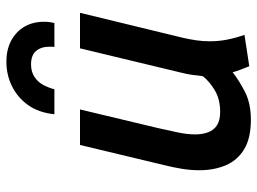

<svg xmlns="http://www.w3.org/2000/svg" viewBox="-122 -670 804 600"><g transform="rotate(-90 280.0 -370.0)"><path d="M206 12Q148 12 113.5 -9Q79 -30 63.5 -66.5Q48 -103 48 -149Q48 -176 52.5 -203.5Q57 -231 64 -259L127 -522H238L179 -275Q173 -247 166.5 -217.5Q160 -188 160 -161Q160 -140 166.5 -122Q173 -104 188.5 -94Q204 -84 230 -84Q269 -84 296.5 -100Q324 -116 342 -138Q344 -155 346 -171Q348 -187 353 -206L429 -522H540L462 -201Q457 -179 454 -158.5Q451 -138 451 -116Q451 -89 456 -63Q461 -37 471 -8L373 7Q369 -3 363 -18.5Q357 -34 354 -45Q332 -27 295 -7.5Q258 12 206 12ZM223 -602Q228 -651 251.5 -684Q275 -717 310.5 -734.5Q346 -752 387 -752Q426 -752 454 -736.5Q482 -721 497 -695Q512 -669 512 -634Q512 -626 511 -618Q510 -610 508 -602H433Q434 -605 434 -609Q434 -613 434 -617Q434 -644 420.5 -659.5Q407 -675 379 -675Q356 -675 340 -664.5Q324 -654 315 -637.5Q306 -621 301 -602Z"/></g></svg>

Font: Ubuntu Sans Mono Medium
Style: Italic
Weight: 500
Italic angle: -13.5°
Monospace: yes
Designer: Dalton Maag Ltd
Foundry: Dalton Maag Ltd
Version: Version 1.006